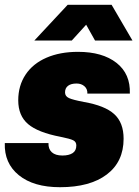

<svg xmlns="http://www.w3.org/2000/svg" viewBox="-20 -770 578 800"><path d="M0 -174H182Q181 -149 196 -135.5Q211 -122 240 -122Q267 -122 282.5 -132Q298 -142 298 -164Q298 -179 285 -185.5Q272 -192 232 -200Q138 -218 97 -253Q56 -288 56 -352Q56 -413 86.5 -459Q117 -505 173.5 -529.5Q230 -554 305 -554Q407 -554 465.5 -508Q524 -462 521 -380H344Q345 -399 332 -410.5Q319 -422 299 -422Q276 -422 263.5 -412.5Q251 -403 251 -385Q251 -369 267 -361.5Q283 -354 330 -345Q417 -330 456 -294.5Q495 -259 495 -192Q495 -96 425 -43Q355 10 230 10Q120 10 58.5 -40Q-3 -90 0 -174ZM262 -750H445L532 -601H376L339 -667L279 -601H123Z"/></svg>

Font: Mona Sans Black
Style: Italic
Weight: 900
Italic angle: -11.7°
Designer: Deni Anggara
Foundry: GitHub
Version: Version 2.000